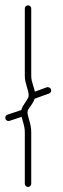

<svg xmlns="http://www.w3.org/2000/svg" viewBox="-39 -704 241 729"><path d="M67.4 5.9Q62.5 5.9 58.8 2.2Q55.2 -1.5 55.2 -6.3V-202.6Q55.2 -220.2 47.4 -244.6Q46.4 -248.5 45.2 -252.4Q43.9 -256.3 43 -260.3L-2.9 -245.1Q-4.4 -244.6 -6.8 -244.6Q-11.7 -244.6 -15.4 -248Q-19 -251.5 -19 -256.8Q-19 -260.7 -16.6 -264.2Q-14.2 -267.6 -10.7 -268.6L42 -286.1Q43.9 -294.4 47.6 -300.5Q51.3 -306.6 60.1 -319.8Q65.4 -327.6 67.6 -332.3Q69.8 -336.9 69.8 -341.8Q69.8 -349.1 67.9 -356.9Q65.9 -364.7 63.5 -372.6Q59.6 -384.8 57.4 -395Q55.2 -405.3 55.2 -417.5V-671.4Q55.2 -676.8 58.8 -680.2Q62.5 -683.6 67.4 -683.6Q72.8 -683.6 76.2 -680.2Q79.6 -676.8 79.6 -671.4V-417.5Q79.6 -407.2 81.3 -399.2Q83 -391.1 86.9 -378.9Q91.8 -364.3 93.3 -356L138.7 -372.6Q140.1 -373 142.6 -373Q147.5 -373 151.4 -369.6Q155.3 -366.2 155.3 -360.8Q155.3 -352.1 147.5 -349.1L92.3 -329.1Q89.4 -318.8 80.6 -306.2Q71.3 -293.5 68.4 -288.3Q65.4 -283.2 65.4 -276.9Q65.4 -272.9 66.9 -266.6Q68.4 -260.3 70.3 -253.4Q79.6 -224.6 79.6 -202.6V-6.3Q79.6 -1.5 76.2 2.2Q72.8 5.9 67.4 5.9Z"/></svg>

Font: Velvelyne Light
Style: Regular
Weight: 200
Designer: Manon Van der Borght et Mariel Nils
Foundry: Velvetyne
Version: Version 1.070